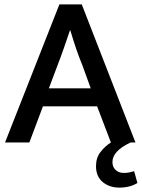

<svg xmlns="http://www.w3.org/2000/svg" viewBox="-20 -650 647 876"><path d="M251 -630H353L598 0H576Q533 20 513 42.5Q493 65 493 89Q493 112 507.5 125.5Q522 139 545 139Q559 139 571 136.5Q583 134 592 131L607 185Q572 206 525 206Q479 206 448.5 180.5Q418 155 418 108Q418 70 438.5 43.5Q459 17 486 0L423 -165H176L114 0H3ZM203 -247H394L357 -349Q340 -391 327.5 -427.5Q315 -464 301 -511H299Q284 -467 271 -429.5Q258 -392 241 -348Z"/></svg>

Font: Mukta Medium
Style: Regular
Weight: 500
Designer: Girish Dalvi and Yashodeep Gholap
Foundry: Ek Type
Version: Version 2.538;PS 1.002;hotconv 16.6.51;makeotf.lib2.5.65220;